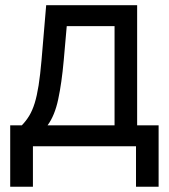

<svg xmlns="http://www.w3.org/2000/svg" viewBox="-20 -566 653 743"><path d="M19.5 156.7V-81.1H64.5Q81.1 -98.1 93.3 -118.4Q105.5 -138.7 114.3 -167Q123 -195.3 129.4 -235.6Q135.7 -275.9 140.6 -332L158.7 -545.9H510.7V-81.1H593.8V156.7H506.3V0H107.4V156.7ZM164.1 -81.1H423.3V-464.8H238.3L226.6 -332Q218.8 -245.1 205.3 -181.9Q191.9 -118.7 164.1 -81.1Z"/></svg>

Font: Adwaita Sans
Style: Regular
Weight: 400
Designer: Rasmus Andersson
Foundry: rsms
Version: Version 4.001;git-9221beed3